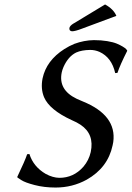

<svg xmlns="http://www.w3.org/2000/svg" viewBox="-20 -840 597 870"><path d="M249 -34.2Q313.5 -34.2 357.9 -84.5Q382.8 -113.8 391.1 -150.9Q408.7 -232.4 344.7 -274.9Q328.6 -285.6 304.7 -295.9Q204.1 -342.3 179.7 -399.4Q163.6 -438 172.9 -484.9Q189.9 -565.4 271.5 -617.7Q293.9 -631.8 316.4 -641.1Q361.3 -657.7 405.8 -658.2Q438.5 -658.2 466.1 -653.6Q493.7 -648.9 509.3 -642.3Q524.9 -635.7 536.1 -628.9Q547.4 -622.1 551.3 -617.7L555.2 -612.8L556.6 -609.9Q524.4 -546.4 512.2 -509.8L502 -508.8Q486.3 -579.6 430.7 -605Q410.2 -613.8 388.7 -613.8Q350.1 -613.3 325.2 -602.1Q289.1 -584.5 267.6 -536.1Q262.2 -523.4 259.8 -512.2Q243.2 -433.1 327.1 -392.6Q338.4 -387.2 354 -380.9Q509.8 -317.9 493.2 -196.3Q492.2 -188.5 490.2 -181.2Q468.8 -80.1 373 -25.9Q308.1 9.8 231.9 9.8Q180.2 9.8 137 -1.5Q93.8 -12.7 76.7 -23.9L59.6 -35.2L58.1 -38.1Q93.8 -112.8 103 -141.1L113.3 -142.1Q131.3 -84.5 187.5 -51.8Q219.2 -34.7 249 -34.2ZM456.1 -819.8Q494.6 -798.8 507.3 -768.1L351.1 -710Q320.3 -698.2 306.2 -698.2Q293 -699.7 294.4 -712.9Q296.4 -723.1 312 -732.9Q313.5 -733.9 314 -733.9Z"/></svg>

Font: Linux Biolinum Slanted O
Style: Slanted
Weight: 400
Designer: Philipp H. Poll
Foundry: Philipp H. Poll
Version: Version 1.0.4